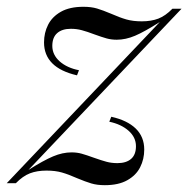

<svg xmlns="http://www.w3.org/2000/svg" viewBox="-59 -540 555 566"><path d="M151.9 -90.8Q168 -90.8 181.9 -86.9Q195.8 -83 217.3 -75.2Q240.7 -66.9 255.4 -63Q270 -59.1 287.1 -59.1Q313 -59.1 327.4 -71.5Q341.8 -84 341.8 -108.9Q341.8 -135.3 320.1 -154.5Q298.3 -173.8 263.2 -181.2L269 -195.8Q315.9 -185.5 341.1 -161.1Q366.2 -136.7 366.2 -99.1Q366.2 -70.8 354.2 -47.1Q342.3 -23.4 316.4 -8.8Q290.5 5.9 250 5.9Q227.1 5.9 210 0.7Q192.9 -4.4 168.5 -14.6Q143.1 -25.9 123.5 -31.5Q104 -37.1 78.1 -37.1Q50.3 -37.1 29.3 -29.1Q8.3 -21 -12.2 0H-39.1L412.1 -475.1Q366.7 -446.3 339.1 -434.6Q311.5 -422.9 285.2 -422.9Q269 -422.9 255.1 -426.8Q241.2 -430.7 219.7 -438.5Q197.8 -446.8 182.4 -450.9Q167 -455.1 149.9 -455.1Q124 -455.1 109.6 -442.4Q95.2 -429.7 95.2 -404.8Q95.2 -378.4 116.9 -359.1Q138.7 -339.8 173.8 -333L168 -317.9Q70.8 -340.3 70.8 -415Q70.8 -443.4 82.8 -467Q94.7 -490.7 120.6 -505.4Q146.5 -520 187 -520Q210 -520 227.1 -514.9Q244.1 -509.8 268.6 -499.5Q293.9 -488.3 313.5 -482.7Q333 -477.1 358.9 -477.1Q386.7 -477.1 407.7 -485.1Q428.7 -493.2 449.2 -514.2H476.1L24.9 -39.1Q69.8 -67.4 97.7 -79.1Q125.5 -90.8 151.9 -90.8Z"/></svg>

Font: TypoPRO Playfair Display
Style: Italic
Weight: 400
Italic angle: -14°
Designer: Claus Eggers Sørensen
Foundry: Claus Eggers Sørensen
Version: Version 1.004;PS 001.004;hotconv 1.0.70;makeotf.lib2.5.58329